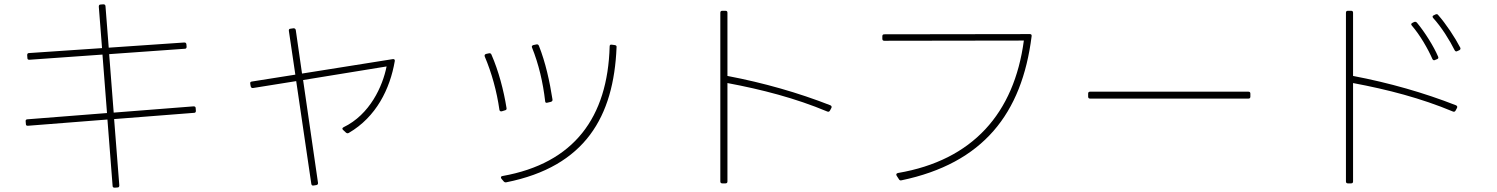

<svg xmlns="http://www.w3.org/2000/svg" viewBox="-20 -822 6940 890"><path d="M109 -239 478 -268 502 40C502 46 506 48 512 48L525 47C531 47 533 43 533 37L509 -270L880 -299C885 -299 888 -302 888 -308L887 -321C887 -327 883 -329 877 -329L507 -300L486 -571L837 -596C842 -596 845 -599 845 -605L844 -617C843 -623 840 -625 834 -625L484 -601L469 -793C469 -799 465 -802 459 -802L446 -801C440 -801 438 -797 438 -791L453 -599L114 -576C108 -576 106 -572 106 -566L107 -553C107 -547 110 -545 116 -545L455 -569L476 -298L107 -269C101 -269 98 -265 99 -259L100 -247C100 -241 103 -239 109 -239Z M1153 -414 1353 -446 1423 30C1424 36 1427 39 1433 38L1446 36C1452 35 1455 31 1454 25L1385 -451L1772 -514C1754 -423 1695 -291 1572 -232C1569 -230 1567 -228 1567 -226C1567 -224 1568 -222 1570 -220L1584 -207C1588 -204 1592 -203 1597 -206C1724 -280 1788 -410 1810 -539C1811 -545 1808 -549 1801 -548L1380 -481L1351 -683C1350 -688 1346 -691 1341 -691L1327 -689C1321 -689 1318 -685 1319 -679L1349 -476L1147 -444C1141 -443 1139 -440 1140 -434L1142 -422C1144 -416 1147 -413 1153 -414Z M2507 -353C2507 -347 2511 -344 2517 -346L2534 -350C2539 -352 2542 -355 2541 -361C2528 -444 2509 -532 2478 -610C2475 -616 2472 -617 2466 -616L2452 -613C2446 -611 2444 -607 2446 -602C2477 -525 2497 -440 2507 -353ZM2304 6 2315 19C2319 23 2322 24 2327 23C2693 -50 2825 -282 2838 -603C2839 -609 2836 -612 2830 -613L2815 -615C2809 -616 2806 -613 2806 -607C2797 -278 2641 -65 2309 -6C2302 -5 2300 0 2304 6ZM2306 -306 2322 -311C2327 -312 2329 -316 2328 -321C2315 -403 2291 -494 2258 -569C2256 -574 2252 -576 2247 -575L2233 -572C2227 -570 2225 -566 2227 -560C2259 -485 2283 -398 2295 -313C2296 -307 2300 -305 2306 -306Z M3352 19V-437C3512 -407 3667 -367 3815 -305C3820 -303 3824 -304 3827 -309L3834 -322C3836 -327 3835 -331 3829 -334C3681 -392 3520 -438 3352 -470V-763C3352 -769 3349 -772 3343 -772H3328C3322 -772 3319 -769 3319 -763V19C3319 25 3322 28 3328 28H3343C3349 28 3352 25 3352 19Z M4079 -633 4726 -634C4681 -297 4489 -79 4142 -20C4135 -18 4133 -14 4136 -8L4147 9C4149 13 4153 15 4158 14C4537 -65 4717 -295 4762 -654C4763 -661 4760 -664 4754 -664L4079 -663C4073 -663 4070 -660 4070 -654V-642C4070 -636 4073 -633 4079 -633Z M5024 -388V-374C5024 -368 5027 -365 5033 -365H5767C5773 -365 5776 -368 5776 -374V-388C5776 -394 5773 -397 5767 -397H5033C5027 -397 5024 -394 5024 -388Z M6252 19V-437C6412 -407 6567 -367 6715 -305C6720 -303 6724 -304 6727 -309L6734 -322C6736 -327 6735 -331 6729 -334C6581 -392 6420 -438 6252 -470V-763C6252 -769 6249 -772 6243 -772H6228C6222 -772 6219 -769 6219 -763V19C6219 25 6222 28 6228 28H6243C6249 28 6252 25 6252 19ZM6735 -585 6744 -589C6750 -592 6751 -596 6749 -601C6724 -649 6683 -711 6646 -753C6643 -757 6639 -757 6634 -755L6626 -751C6620 -749 6619 -744 6623 -739C6663 -695 6700 -635 6723 -589C6726 -584 6730 -582 6735 -585ZM6620 -548C6623 -543 6627 -541 6632 -544L6642 -548C6647 -550 6649 -554 6646 -560C6626 -607 6584 -674 6548 -717C6544 -721 6540 -722 6535 -720L6527 -716C6521 -713 6520 -709 6524 -704C6563 -659 6600 -594 6620 -548Z"/></svg>

Font: LINE Seed JP_OTF Thin
Style: Regular
Weight: 250
Designer: LY Corporation & Fontrix & Fontworks
Version: Version 1.007